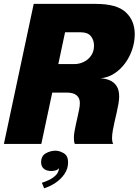

<svg xmlns="http://www.w3.org/2000/svg" viewBox="-22 -758 729 1011"><path d="M-1.5 0 155.5 -737.5H482.5Q593 -737.5 640.2 -693.5Q687.5 -649.5 687.5 -578Q687.5 -537 674 -497Q660.5 -457 636 -424Q611.5 -391 578.5 -370Q545.5 -349 507 -346Q534 -344.5 556.5 -334.8Q579 -325 592.2 -304.5Q605.5 -284 605.5 -250Q605.5 -233.5 601.8 -211.8Q598 -190 592.5 -165.5Q587 -141 581.2 -116.5Q575.5 -92 571.8 -70Q568 -48 568 -31.5Q568 -21.5 569.5 -13.2Q571 -5 574 0H372Q367 -10.5 367 -31Q367 -46.5 370.2 -65.5Q373.5 -84.5 378 -105Q382.5 -125.5 387.2 -145.8Q392 -166 395.2 -184Q398.5 -202 398.5 -216Q398.5 -242 381.2 -256.2Q364 -270.5 329.5 -270.5H162L264.5 -323.5L195.5 0ZM274 -368.5 194 -420.5H368.5Q395.5 -420.5 419.5 -432.2Q443.5 -444 458.2 -465.8Q473 -487.5 473 -518Q473 -547 456.5 -567.5Q440 -588 403 -588H229.5L339.5 -677ZM247.5 142.5Q223 142.5 208.8 130.5Q194.5 118.5 194.5 97Q194.5 63 219.2 49.2Q244 35.5 270 35.5Q291.5 35.5 314 49Q336.5 62.5 336.5 96.5Q336.5 130.5 317.5 158.2Q298.5 186 269.8 205Q241 224 210.5 233.5L198.5 204.5Q214.5 199.5 234.8 190.2Q255 181 271 165.5Q287 150 289 127Q284 135 272.2 138.8Q260.5 142.5 247.5 142.5Z"/></svg>

Font: Epilogue Black
Style: Italic
Weight: 900
Italic angle: -12°
Designer: Tyler Finck
Foundry: Etcetera Type Co
Version: Version 2.111